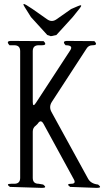

<svg xmlns="http://www.w3.org/2000/svg" viewBox="-20 -957 540 953"><path d="M29.3 -29.3Q6.8 -44.9 35.2 -44.9H50.8Q80.1 -44.9 80.1 -74.2V-325.2V-703.1Q80.1 -732.4 50.8 -732.4H27.3Q6.8 -753.9 36.1 -753.9L196.3 -752.9Q216.8 -732.4 187.5 -732.4H171.9Q142.6 -732.4 142.6 -703.1V-451.2Q142.6 -421.9 158.2 -446.3L329.1 -708Q344.7 -732.4 305.7 -732.4Q285.2 -753.9 314.5 -753.9L448.2 -752.9Q468.8 -732.4 439.5 -732.4Q419.9 -732.4 410.2 -716.8L237.3 -451.2Q221.7 -426.8 235.4 -401.4L417 -70.3Q430.7 -44.9 466.8 -41Q489.3 -24.4 460.9 -24.4L328.1 -29.3Q305.7 -44.9 334 -44.9Q358.4 -44.9 346.7 -66.4L196.3 -341.8Q182.6 -367.2 167 -342.8L158.2 -334Q142.6 -323.2 142.6 -303.7V-74.2Q142.6 -44.9 171.9 -44.9L194.3 -41Q216.8 -24.4 188.5 -24.4ZM232.4 -777.3 214.8 -783.2 133.8 -872.1 102.5 -921.9Q86.9 -946.3 111.3 -931.6L141.6 -912.1L213.9 -861.3Q237.3 -844.7 260.7 -861.3L333 -912.1L367.2 -926.8Q393.6 -938.5 376 -916L340.8 -872.1L259.8 -783.2Z"/></svg>

Font: B2 Hana
Style: Regular
Weight: 500
Version: 2020-08-05; (max)